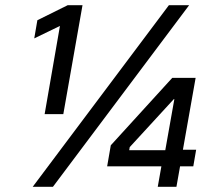

<svg xmlns="http://www.w3.org/2000/svg" viewBox="-20 -720 850 740"><path d="M602 -79H393L407 -160L644 -420H734L685 -143H736L725 -79H674L660 0H588ZM617 -141 652 -338H650L480 -153L478 -141ZM709 -700 184 0H106L631 -700ZM211 -620 112 -572 124 -642 241 -700H298L224 -280H152Z"/></svg>

Font: Chakra Petch
Style: Italic
Weight: 400
Italic angle: -10°
Designer: Katatrad Aksorn Co.,Ltd.
Foundry: Cadson Demak Co.,Ltd.
Version: Version 1.000; ttfautohint (v1.6)